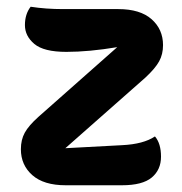

<svg xmlns="http://www.w3.org/2000/svg" viewBox="-20 -550 540 570"><path d="M440 -145Q458 -124 458 -85Q458 -46 430.5 -23Q403 0 342 0H175Q110 0 76 -30Q42 -60 42 -107Q42 -135 53.5 -156Q65 -177 94 -203L328 -410Q244 -396 177 -396Q110 -396 82 -419.5Q54 -443 54 -475.5Q54 -508 71 -530Q116 -523 167 -523H331Q396 -523 430 -493Q464 -463 464 -416Q464 -389 452.5 -368Q441 -347 412 -320L174 -110L342 -119Q406 -122 440 -145Z"/></svg>

Font: Laila
Style: Bold
Weight: 700
Designer: Hitesh Malaviya
Foundry: Indian Type Foundry
Version: Version 1.302;PS 1.0;hotconv 1.0.78;makeotf.lib2.5.61930; tt